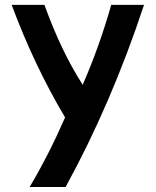

<svg xmlns="http://www.w3.org/2000/svg" viewBox="-20 -752 626 772"><path d="M99.1 0Q175.8 -128.9 241.7 -279.8Q117.2 -489.3 26.9 -732.4H158.7Q225.6 -546.4 312.5 -411.1Q379.4 -564 427.2 -732.4H559.1Q427.7 -335.4 243.7 0Z"/></svg>

Font: Consola Mono
Style: Bold
Weight: 700
Monospace: yes
Designer: Wojciech Kalinowski "wmk69" (wmk69@o2.pl)
Foundry: Wojciech Kalinowski "wmk69" (wmk69@o2.pl)
Version: Version 2.1.0